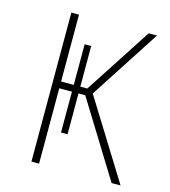

<svg xmlns="http://www.w3.org/2000/svg" viewBox="-103 -766 753 849"><g transform="rotate(15 273.0 -341.0)"><path d="M527 0H486L273 -345H242V-158H212V-345H154V0H119V-682H154V-376H212V-562H242V-376H274L473 -682H511L303 -361Z"/></g></svg>

Font: FiraGO UltraLight
Style: Regular
Weight: 200
Designer: bBox Type
Foundry: bBox Type GmbH
Version: Version 1.001